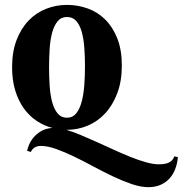

<svg xmlns="http://www.w3.org/2000/svg" viewBox="-20 -527 753 791"><path d="M29.8 -250Q29.8 -314 48.3 -362.1Q66.9 -410.2 97.9 -442.4Q128.9 -474.6 169.9 -490.7Q210.9 -506.8 255.9 -506.8Q300.8 -506.8 341.8 -491.9Q382.8 -477.1 413.8 -446.3Q444.8 -415.5 463.4 -368.4Q481.9 -321.3 481.9 -256.8Q481.9 -192.9 463.4 -143.6Q444.8 -94.2 413.8 -60.5Q382.8 -26.9 341.8 -9.5Q300.8 7.8 255.9 7.8H252.9Q280.3 15.6 312.7 29.3Q345.2 43 380.1 58.6Q415 74.2 450.4 90.6Q485.8 106.9 519 120.1Q552.2 133.3 581.8 141.6Q611.3 149.9 634.8 149.9Q650.4 149.9 661.4 147.5Q672.4 145 679.7 140.6Q687 136.2 691.2 130.4Q695.3 124.5 698.2 117.2L712.9 120.1Q710.4 147.9 701.4 170.7Q692.4 193.4 677 209.7Q661.6 226.1 640.1 235.1Q618.7 244.1 591.8 244.1Q560.1 244.1 522.9 231.4Q485.8 218.8 446 200Q406.2 181.2 365.5 159.2Q324.7 137.2 285.9 118.4Q247.1 99.6 211.7 86.9Q176.3 74.2 147.9 74.2Q119.1 74.2 106.9 99.1L91.8 94.2Q93.3 85.9 99.1 70.8Q105 55.7 117.2 40.5Q129.4 25.4 148.7 13.7Q168 2 195.8 0Q161.1 -8.8 130.9 -29.1Q100.6 -49.3 78.1 -80.6Q55.7 -111.8 42.7 -154.3Q29.8 -196.8 29.8 -250ZM330.1 -254.9Q330.1 -293.9 327.4 -330.3Q324.7 -366.7 316.9 -395Q309.1 -423.3 294.4 -440.2Q279.8 -457 255.9 -457Q231.9 -457 217.3 -439.2Q202.6 -421.4 194.8 -392.3Q187 -363.3 184.6 -326.2Q182.1 -289.1 182.1 -250Q182.1 -210.9 184.6 -173.6Q187 -136.2 194.8 -106.9Q202.6 -77.6 217.3 -59.8Q231.9 -42 255.9 -42Q279.8 -42 294.4 -60.5Q309.1 -79.1 316.9 -109.4Q324.7 -139.6 327.4 -177.7Q330.1 -215.8 330.1 -254.9Z"/></svg>

Font: Berkshire Swash
Style: Regular
Weight: 400
Designer: Astigmatic (AOETI)
Foundry: Astigmatic (AOETI)
Version: Version 1.001